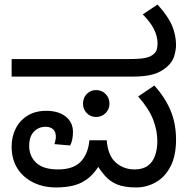

<svg xmlns="http://www.w3.org/2000/svg" viewBox="-20 -810 832 842"><path d="M226 12Q170 12 125.5 -10Q81 -32 56 -72Q31 -112 31 -167Q31 -211 49 -246.5Q67 -282 101 -303Q135 -324 183 -324Q236 -324 268 -299Q300 -274 300 -231Q300 -215 297 -199Q294 -183 287 -172L219 -178Q221 -186 223 -194.5Q225 -203 225 -210Q225 -232 213 -243Q201 -254 180 -254Q149 -254 128.5 -232.5Q108 -211 108 -170Q108 -125 139 -96Q170 -67 234 -67Q303 -67 335 -102Q367 -137 372 -195H448Q453 -128 487.5 -97.5Q522 -67 570 -67Q606 -67 628 -83Q650 -99 660 -127.5Q670 -156 670 -191Q670 -237 652 -284.5Q634 -332 586 -387L657 -435Q703 -384 727.5 -326.5Q752 -269 752 -198Q752 -126 727.5 -79.5Q703 -33 663 -10.5Q623 12 577 12Q526 12 494 -1Q462 -14 440 -39.5Q418 -65 396 -101L427 -105Q401 -57 371.5 -32Q342 -7 306.5 2.5Q271 12 226 12ZM401 -297Q377 -297 360.5 -314Q344 -331 344 -355Q344 -381 360.5 -398Q377 -415 401 -415Q426 -415 443 -398Q460 -381 460 -355Q460 -331 443 -314Q426 -297 401 -297ZM31 -474V-551H541Q595 -551 617 -556Q639 -561 649 -569Q663 -579 667 -591.5Q671 -604 671 -618Q671 -651 655 -682.5Q639 -714 606 -747L671 -790Q718 -738 735 -696.5Q752 -655 752 -612Q752 -593 744.5 -565.5Q737 -538 711 -516Q686 -494 651.5 -484Q617 -474 559 -474Z"/></svg>

Font: kannada115
Style: Book
Weight: 400
Designer: Jelle Bosma - Monotype Design Team
Foundry: Monotype Imaging Inc.
Version: Version 2.003